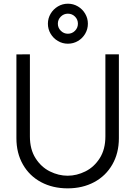

<svg xmlns="http://www.w3.org/2000/svg" viewBox="-20 -1018 742 1053"><path d="M352.3 -778.3Q322.8 -778.3 297.7 -793.1Q272.5 -807.8 257.6 -833Q242.7 -858.2 242.7 -888Q242.7 -917.5 257.6 -942.7Q272.5 -967.8 297.7 -982.8Q322.8 -997.7 352.3 -997.7Q382.2 -997.7 407.3 -982.8Q432.5 -967.8 447.2 -942.7Q462 -917.5 462 -888Q462 -858.2 447.2 -833Q432.5 -807.8 407.3 -793.1Q382.2 -778.3 352.3 -778.3ZM352.3 -833Q375.3 -833 391.3 -849.2Q407.3 -865.5 407.3 -888Q407.3 -911 391.3 -927Q375.3 -943 352.3 -943Q329.8 -943 313.6 -927Q297.3 -911 297.3 -888Q297.3 -865.5 313.6 -849.2Q329.8 -833 352.3 -833ZM351 15Q269.2 15 205.3 -19.1Q141.5 -53.2 105.8 -115.7Q70 -178.2 70 -260V-719.7L144 -720V-269.7Q144 -198.8 175 -150.2Q206 -101.5 253.7 -77.9Q301.3 -54.3 351 -54.3Q400.8 -54.3 448.5 -78.1Q496.2 -101.8 527.1 -150.5Q558 -199.2 558 -269.7V-720H632V-260Q632 -178.5 596.2 -116Q560.5 -53.5 496.7 -19.2Q432.8 15 351 15Z"/></svg>

Font: Manrope
Style: Regular
Weight: 400
Designer: Mikhail Sharanda
Foundry: Mikhail Sharanda
Version: Version 4.503